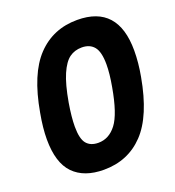

<svg xmlns="http://www.w3.org/2000/svg" viewBox="-142 -889 924 1015"><g transform="rotate(-20 320.0 -381.5)"><path d="M40 -239Q40 -303 55 -384Q91 -590 180.5 -684Q270 -778 406 -778Q635 -778 635 -523Q635 -455 621 -379Q584 -172 495 -78.5Q406 15 270 15Q159 15 99.5 -46Q40 -107 40 -239ZM459 -381Q472 -453 472 -504Q472 -575 448 -604Q424 -633 379 -633Q339 -633 309.5 -611.5Q280 -590 256 -535Q232 -480 215 -382Q202 -304 202 -252Q202 -183 224.5 -156Q247 -129 291 -129Q351 -129 392.5 -183.5Q434 -238 459 -381Z"/></g></svg>

Font: Open Sauce Sans ExBold Italic
Style: Regular
Weight: 800
Italic angle: -10°
Designer: Alfredo Marco Pradil
Foundry: Creative Sauce Fz LLC
Version: Version 1.477